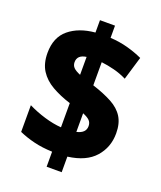

<svg xmlns="http://www.w3.org/2000/svg" viewBox="-149 -855 845 1007"><g transform="rotate(20 273.5 -351.0)"><path d="M233 -26Q177 -28 131.5 -39Q86 -50 45 -68V-217Q89 -195 139 -180Q189 -165 233 -162V-297Q173 -316 128 -342Q83 -368 58 -407Q33 -446 33 -505Q33 -592 88 -637.5Q143 -683 233 -691V-760H317V-692Q369 -689 414.5 -676.5Q460 -664 499 -646L460 -516Q426 -533 389 -542.5Q352 -552 317 -556V-427Q382 -406 426.5 -382Q471 -358 493.5 -322Q516 -286 516 -231Q516 -153 467 -97.5Q418 -42 317 -29V58H233ZM233 -555Q183 -548 183 -508Q183 -490 194.5 -478Q206 -466 233 -455ZM317 -167Q367 -178 367 -217Q367 -236 355.5 -248Q344 -260 317 -271Z"/></g></svg>

Font: Noto Sans SemiCondensed Black
Style: Regular
Weight: 900
Width: 4
Designer: Monotype Design Team
Foundry: Monotype Imaging Inc.
Version: Version 2.013; ttfautohint (v1.8.4.7-5d5b)